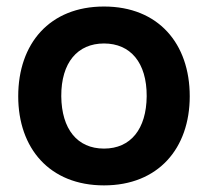

<svg xmlns="http://www.w3.org/2000/svg" viewBox="-20 -557 634 586"><path d="M297.4 8.8C463.4 8.8 559.1 -104.5 559.1 -263.2C559.1 -423.8 463.4 -537.1 297.4 -537.1C131.3 -537.1 35.6 -423.8 35.6 -263.2C35.6 -104.5 131.3 8.8 297.4 8.8ZM167 -263.2C166.5 -366.2 216.8 -424.3 297.4 -424.3C377.9 -424.3 428.2 -366.2 427.7 -263.2C426.8 -163.1 378.9 -103.5 297.4 -103.5C215.8 -103.5 168 -163.1 167 -263.2Z"/></svg>

Font: Wand UI Pro Bold
Style: Regular
Weight: 700
Designer: Andreas Faust
Version: Version 1.003;FEAKit 1.0